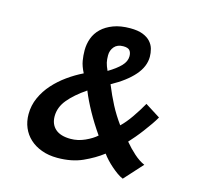

<svg xmlns="http://www.w3.org/2000/svg" viewBox="-107 -827 998 970"><g transform="rotate(15 391.5 -342.0)"><path d="M73 -162Q73 -208 91.5 -249Q110 -290 140.5 -324Q171 -358 209.5 -385.5Q248 -413 289 -433Q272 -466 267.5 -493Q263 -520 263 -547Q263 -580 274 -610Q285 -640 309 -663Q333 -686 370 -700Q407 -714 458 -714Q498 -714 523.5 -704Q549 -694 564 -677.5Q579 -661 584.5 -640.5Q590 -620 590 -600Q590 -549 549.5 -502.5Q509 -456 434 -415Q456 -361 479.5 -316Q503 -271 535 -227Q561 -252 587 -289.5Q613 -327 635 -366L714 -316Q704 -298 689 -276.5Q674 -255 657.5 -233Q641 -211 624.5 -191.5Q608 -172 595 -158Q619 -129 647.5 -103.5Q676 -78 704 -66L617 30Q602 24 586 12.5Q570 1 554.5 -12.5Q539 -26 525 -41Q511 -56 501 -70Q458 -37 401.5 -11.5Q345 14 270 14Q224 14 187.5 0.5Q151 -13 125.5 -36.5Q100 -60 86.5 -92Q73 -124 73 -162ZM443 -149Q406 -202 377 -254.5Q348 -307 329 -354Q270 -314 236.5 -273.5Q203 -233 203 -186Q203 -144 230 -120Q257 -96 310 -96Q348 -96 384.5 -112.5Q421 -129 443 -149ZM384 -553Q384 -531 387.5 -515.5Q391 -500 402 -476Q444 -501 467 -525Q490 -549 490 -576Q490 -595 481 -606Q472 -617 447 -617Q416 -617 400 -598Q384 -579 384 -553Z"/></g></svg>

Font: PT Sans
Style: Bold Italic
Weight: 700
Italic angle: -12°
Designer: A.Korolkova, O.Umpeleva, V.Yefimov
Foundry: ParaType Ltd
Version: Version 2.003W OFL